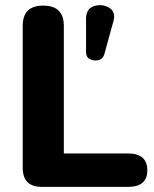

<svg xmlns="http://www.w3.org/2000/svg" viewBox="-20 -732 605 752"><path d="M144 0Q69 0 69 -75V-631Q69 -710 149 -710Q230 -710 230 -631V-131H481Q557 -131 557 -65Q557 0 481 0ZM389 -521Q381 -492 349 -495.5Q317 -499 317 -528V-658Q317 -698 348 -708Q379 -718 407 -702Q435 -686 424 -648Z"/></svg>

Font: Nunito VF Beta Light
Style: Regular
Weight: 300
Designer: Vernon Adams
Foundry: newtypography
Version: Version 3.001